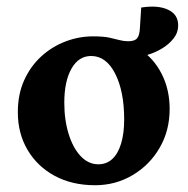

<svg xmlns="http://www.w3.org/2000/svg" viewBox="-20 -545 561 573"><path d="M511.7 -469.7Q511.7 -447.3 497.6 -429.7Q483.4 -412.1 462.9 -399.9Q442.4 -387.7 420.4 -381.3Q398.4 -375 381.8 -375L398.4 -397.5Q439.5 -370.1 462.9 -323.7Q486.3 -277.3 486.3 -219.7Q486.3 -155.3 456.5 -104Q426.8 -52.7 376 -22.5Q325.2 7.8 263.7 7.8Q195.3 7.8 143.6 -20Q91.8 -47.9 62.5 -97.2Q33.2 -146.5 33.2 -210Q33.2 -263.7 52.2 -305.7Q71.3 -347.7 103.5 -377Q135.7 -406.2 175.8 -421.4Q215.8 -436.5 257.8 -436.5Q289.1 -436.5 306.6 -432.6Q324.2 -428.7 336.9 -425.3Q349.6 -421.9 362.3 -421.9Q381.8 -421.9 389.2 -430.7Q396.5 -439.5 397.5 -460.9L401.4 -522.5Q451.2 -530.3 481.4 -516.1Q511.7 -502 511.7 -469.7ZM273.4 -54.7Q297.9 -54.7 314.9 -70.3Q332 -85.9 341.3 -116.2Q350.6 -146.5 350.6 -188.5Q350.6 -272.5 323.7 -325.2Q296.9 -377.9 252 -377.9Q214.8 -377.9 193.4 -340.3Q171.9 -302.7 171.9 -238.3Q171.9 -186.5 185.1 -144.5Q198.2 -102.5 221.2 -78.6Q244.1 -54.7 273.4 -54.7Z"/></svg>

Font: Crimson Pro
Style: Bold
Weight: 700
Designer: Jacques Le Bailly
Foundry: Baron von Fonthausen
Version: Version 1.003